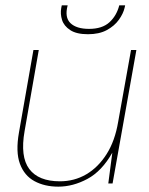

<svg xmlns="http://www.w3.org/2000/svg" viewBox="-20 -686 557 718"><path d="M198 12Q147 12 109 -8.5Q71 -29 54.5 -73.5Q38 -118 51 -191L105 -499H125L72 -196Q55 -100 89.5 -54Q124 -8 204 -8Q258 -8 302.5 -34Q347 -60 378.5 -109.5Q410 -159 422 -231L470 -499H490L401 0H385L400 -115Q361 -46 307 -17Q253 12 198 12ZM309 -558Q266 -558 242.5 -573.5Q219 -589 212 -611.5Q205 -634 209 -656L211 -666H233Q221 -621 243.5 -599.5Q266 -578 313 -578Q362 -578 389 -602.5Q416 -627 426 -666H448L446 -657Q441 -635 424.5 -612Q408 -589 379.5 -573.5Q351 -558 309 -558Z"/></svg>

Font: DM Sans 20pt Thin
Style: Italic
Weight: 250
Italic angle: -10°
Version: Version 4.004;gftools[0.9.30]